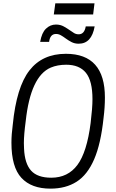

<svg xmlns="http://www.w3.org/2000/svg" viewBox="-20 -1111 689 1142"><path d="M542 -1025ZM534 -1025H300L309 -1091H542ZM543 -851ZM448 -851Q424 -851 405 -861Q386 -871 370.5 -882.5Q355 -894 341.5 -901.5Q328 -909 313 -909Q278 -909 272 -862H219Q228 -916 253.5 -940.5Q279 -965 313 -965Q339 -965 359.5 -953.5Q380 -942 397 -930Q409 -921 421 -914Q433 -907 448 -907Q482 -907 490 -954H543Q525 -851 448 -851ZM280 11Q167 11 107.5 -53Q48 -117 48 -262Q48 -311 56 -370Q78 -593 155 -692Q232 -791 372 -791Q604 -791 604 -531Q604 -472 596 -410Q580 -256 540 -163.5Q500 -71 435.5 -30Q371 11 280 11ZM285 -54Q384 -54 440.5 -130Q497 -206 519 -379Q530 -469 530 -521Q530 -630 491 -678Q452 -726 374 -726Q322 -726 282 -709Q162 -658 133 -391Q122 -309 122 -260L123 -227Q127 -138 165 -96Q203 -54 285 -54Z"/></svg>

Font: Tanohe Sans
Style: Italic
Weight: 400
Designer: Village Type and Design LLC & Cristiano Sobral
Foundry: Cooper Hewitt Smithsonian Design Museum
Version: Version 1.00;September 29, 2021;FontCreator 13.0.0.2655 64-b